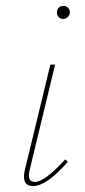

<svg xmlns="http://www.w3.org/2000/svg" viewBox="-20 -625 287 648"><path d="M194 -561Q184 -561 178 -567.5Q172 -574 172 -583Q174 -605 195 -605Q204 -605 210 -598.5Q216 -592 216 -582Q215 -574 208.5 -567.5Q202 -561 194 -561ZM92 3Q51 3 64 -52L150 -407H166L80 -51Q70 -11 98 -11Q131 -11 200 -87L209 -79Q137 3 92 3Z"/></svg>

Font: EauTestInfant Thin
Style: Italic
Weight: 250
Italic angle: -12°
Designer: Christian Thalmann (Catharsis Fonts)
Version: Version 0.001;PS 000.001;hotconv 1.0.88;makeotf.lib2.5.64775